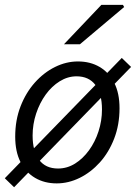

<svg xmlns="http://www.w3.org/2000/svg" viewBox="-25 -755 568 803"><path d="M212 12Q161.1 12 122 -10.9Q82.8 -33.8 60.7 -77.4Q38.6 -120.9 38.6 -183.4Q38.6 -252.8 60.9 -310.1Q83.1 -367.4 120.7 -409.6Q158.4 -451.8 205.2 -474.9Q252.1 -498 300.9 -498Q352.4 -498 391.5 -475.1Q430.7 -452.1 452.8 -408.6Q474.9 -365.1 474.9 -302.6Q474.9 -233.2 452.6 -175.5Q430.4 -117.9 392.8 -76Q355.1 -34.2 308.3 -11.1Q261.4 12 212 12ZM217.7 -50.2Q255.6 -50.2 288.8 -70.8Q321.9 -91.5 347.3 -126.5Q372.7 -161.5 387.1 -205.8Q401.5 -250 401.5 -297.2Q401.5 -363.7 374 -399.7Q346.6 -435.8 295.2 -435.8Q258.3 -435.8 224.9 -415.1Q191.6 -394.5 166.2 -359.5Q140.8 -324.4 126.1 -279.9Q111.4 -235.3 111.4 -188.1Q111.4 -122.7 138.6 -86.4Q165.7 -50.2 217.7 -50.2ZM33.9 28.1 -4.9 -9.5 484.3 -512.7 523.2 -475.1ZM242.6 -570 399 -734.7H489.2L494.2 -725.6L309.4 -570Z"/></svg>

Font: Source Sans 3
Style: Italic
Weight: 200
Italic angle: -11°
Designer: Paul D. Hunt
Foundry: Adobe
Version: Version 3.046;hotconv 1.0.118;makeotfexe 2.5.65603